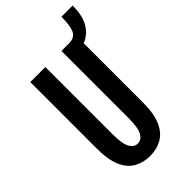

<svg xmlns="http://www.w3.org/2000/svg" viewBox="-252 -906 996 996"><g transform="rotate(-45 246.0 -408.0)"><path d="M225 11Q175.5 11 137.2 -10.8Q99 -32.5 77.5 -81.2Q56 -130 56 -211V-700H166.5V-207.5Q166.5 -135 182.8 -107.5Q199 -80 225 -80Q251.5 -80 268 -107.5Q284.5 -135 284.5 -207.5V-700H339Q383 -700 396.5 -731.8Q410 -763.5 410 -825.5H492Q492 -749 464.8 -705.8Q437.5 -662.5 394.5 -647V-211Q394.5 -130 372.8 -81.2Q351 -32.5 312.8 -10.8Q274.5 11 225 11Z"/></g></svg>

Font: Trispace Condensed Medium
Style: Regular
Weight: 500
Width: 3
Designer: Tyler Finck
Foundry: Etcetera Type Company
Version: Version 1.210; ttfautohint (v1.8.3)